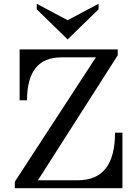

<svg xmlns="http://www.w3.org/2000/svg" viewBox="-20 -993 720 1013"><path d="M626 0H58.1V-34.2L485.8 -690.4H303.2Q122.6 -690.4 122.6 -463.9H83.5V-732.4H601.1V-701.2L180.2 -42H391.1Q586.9 -42 586.9 -293H626ZM336.9 -785.2 173.8 -943.8V-973.1L336.9 -886.2L500 -973.1V-943.8Z"/></svg>

Font: Munson
Style: Regular
Weight: 400
Designer: Paul James MIller
Foundry: High-Logic / Made with FontCreator
Version: Version 2.10;May 5, 2019;FontCreator 11.5.0.2430 64-bit